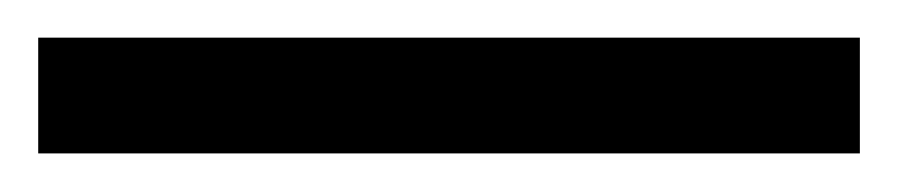

<svg xmlns="http://www.w3.org/2000/svg" viewBox="-31 -20 477 102"><path d="M425.8 61.5H-10.7V0H425.8Z"/></svg>

Font: Pretendard JP Light
Style: Regular
Weight: 300
Designer: Base glyphs from Inter by Rasmus Andersson; Hangeul glyphs from Noto Sans CJK(Source Han Sans) by Jang Soo-young and Kan
Foundry: Kil Hyung-jin
Version: Version 1.309